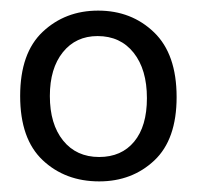

<svg xmlns="http://www.w3.org/2000/svg" viewBox="-20 -689 371 362"><path d="M167 -347Q103 -347 60.5 -387Q18 -427 18 -508Q18 -589 60.5 -629Q103 -669 165 -669Q228 -669 270.5 -628Q313 -587 313 -506Q313 -426 271 -386.5Q229 -347 167 -347ZM167 -393Q209 -393 233 -422Q257 -451 257 -504Q257 -558 232 -589.5Q207 -621 164 -621Q123 -621 98.5 -590.5Q74 -560 74 -508Q74 -455 99 -424Q124 -393 167 -393Z"/></svg>

Font: Bricolage Grotesque 48pt ExtraLight
Style: Regular
Weight: 200
Designer: Mathieu Triay
Foundry: Atelier Triay
Version: Version 1.000; ttfautohint (v1.8.4.7-5d5b);gftools[0.9.32]